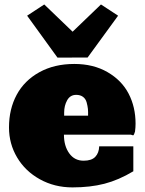

<svg xmlns="http://www.w3.org/2000/svg" viewBox="-20 -814 638 843"><path d="M298.3 8.8Q219.2 8.8 155 -26.9Q90.8 -62.5 55.2 -122.6Q19.5 -182.6 19.5 -254.4Q19.5 -335 53.2 -397.7Q86.9 -460.4 152.6 -496.8Q218.3 -533.2 306.2 -533.2Q390.1 -533.2 452.1 -497.3Q514.2 -461.4 544.7 -402.8Q575.2 -344.2 575.2 -271Q575.2 -254.4 572.8 -236.3Q568.4 -222.2 566.2 -220.5Q564 -218.8 554.7 -222.7H260.7Q260.7 -173.3 283.9 -140.9Q307.1 -108.4 347.2 -108.4Q382.3 -108.4 398.4 -125.5Q414.6 -142.6 415.5 -171.4H565.4V-62Q501 -23.4 438.7 -7.3Q376.5 8.8 298.3 8.8ZM261.7 -306.2H366.7Q367.2 -323.2 366 -335.9Q364.7 -348.6 360.4 -364.5Q356 -380.4 344.2 -388.9Q332.5 -397.5 314.5 -397.5Q288.1 -397.5 274.9 -373.8Q261.7 -350.1 261.7 -320.3ZM232.4 -561 99.1 -745.1 174.3 -794.4 298.8 -674.8 423.3 -794.4 498.5 -745.1 364.7 -561.5Z"/></svg>

Font: Bevan
Style: Regular
Weight: 400
Foundry: vernon adams
Version: Version 1.000